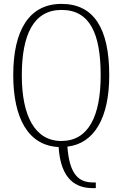

<svg xmlns="http://www.w3.org/2000/svg" viewBox="-20 -745 630 986"><path d="M455 221H472V192H459C386 192 337 154 326 8C465 -8 541 -141 541 -358C541 -599 462 -725 296 -725C129 -725 48 -589 48 -359C48 -137 126 3 281 10C292 183 376 221 455 221ZM295 -21C158 -21 92 -152 92 -358C92 -566 152 -694 296 -694C443 -694 497 -570 497 -358C497 -148 434 -21 295 -21Z"/></svg>

Font: Noto Serif Devanagari Condensed ExtraLight
Style: Regular
Weight: 200
Width: 3
Designer: Universal Thirst, Indian Type Foundry and the Monotype Design Team
Foundry: Monotype Imaging Inc.
Version: Version 2.004